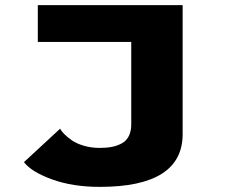

<svg xmlns="http://www.w3.org/2000/svg" viewBox="-20 -720 890 749"><path d="M692.5 -700V-197Q692.5 9 369.5 9Q263.5 9 183 -20.2Q102.5 -49.5 73.5 -87.5L214.5 -218Q219 -209 230.2 -197.5Q241.5 -186 259.8 -173Q278 -160 307 -151.5Q336 -143 368.5 -143Q396.5 -143 417.5 -147.2Q438.5 -151.5 456 -161.2Q473.5 -171 482.8 -189.8Q492 -208.5 492 -235V-556.5H127.5V-700Z"/></svg>

Font: League Mono Wide ExtraBold
Style: Regular
Weight: 800
Width: 8
Designer: Tyler Finck
Foundry: The League of Moveable Type / Tyler Finck
Version: Version 2.210